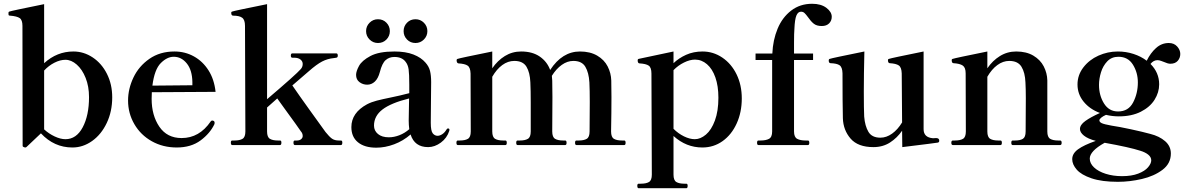

<svg xmlns="http://www.w3.org/2000/svg" viewBox="-20 -769 6297 1018"><path d="M575 -253Q575 -178 546 -117Q517 -56 468.5 -21.5Q420 13 364 13Q267 13 197 -62Q127 5 122 9Q118 13 115 13L109 12Q105 11 102.5 9Q100 7 100 4L99 -632Q99 -663 84.5 -673Q70 -683 34 -686Q28 -686 26.5 -688Q25 -690 25 -695V-701Q25 -707 31 -708Q41 -712 214 -747V-434Q282 -496 369 -496Q424 -496 471.5 -464.5Q519 -433 547 -377.5Q575 -322 575 -253ZM452 -254Q452 -311 434 -356Q416 -401 387 -426.5Q358 -452 327 -452Q299 -452 268.5 -436.5Q238 -421 214 -395V-83Q239 -60 270 -45.5Q301 -31 327 -31Q385 -31 418.5 -94Q452 -157 452 -254Z M1118 -118 1117 -111Q1094 -62 1043.5 -24.5Q993 13 917 13Q844 13 785 -20Q726 -53 692.5 -110.5Q659 -168 659 -236Q659 -298 687.5 -358Q716 -418 772 -457Q828 -496 905 -496Q961 -496 1008 -470Q1055 -444 1085.5 -396Q1116 -348 1123 -282L785 -280Q784 -269 784 -245Q784 -157 825 -97Q866 -37 943 -37Q1037 -37 1097 -125Q1100 -130 1106 -130Q1107 -130 1113 -128Q1118 -125 1118 -118ZM788 -315 1000 -317V-334Q999 -397 970.5 -432.5Q942 -468 901 -468Q866 -468 832.5 -434.5Q799 -401 788 -315Z M1788 -24Q1795 -24 1795 -13Q1795 0 1788 0H1543Q1536 0 1536 -13Q1536 -24 1543 -24H1554Q1568 -24 1576.5 -31Q1585 -38 1585 -48Q1585 -62 1575 -73Q1564 -90 1486 -197Q1462 -229 1450 -247L1396 -199V-72Q1396 -42 1411 -33Q1426 -24 1454 -24H1465Q1472 -24 1472 -13Q1472 0 1465 0H1211Q1204 0 1204 -13Q1204 -24 1211 -24H1223Q1251 -24 1266 -33Q1281 -42 1281 -72L1279 -632Q1279 -664 1264 -675Q1249 -686 1216 -686Q1206 -686 1206 -701Q1206 -707 1212 -708Q1222 -712 1396 -747V-243Q1551 -375 1575 -403Q1585 -414 1585 -430Q1585 -444 1573 -453.5Q1561 -463 1540 -463H1530Q1522 -463 1522 -474Q1522 -486 1530 -486H1763Q1771 -486 1771 -474Q1771 -464 1763 -463L1750 -461Q1717 -458 1688 -443Q1659 -428 1617 -391L1530 -316Q1567 -262 1619.5 -189Q1672 -116 1706 -69Q1726 -44 1740 -34Q1754 -24 1777 -24Z M2363 -81 2362 -75Q2350 -37 2317.5 -13Q2285 11 2250 11Q2178 11 2157 -56Q2118 -22 2070 -4Q2022 14 1975 14Q1913 14 1878 -14.5Q1843 -43 1843 -95Q1843 -171 1926 -216Q1949 -228 1978 -235.5Q2007 -243 2056 -253Q2071 -256 2099.5 -262.5Q2128 -269 2150 -275V-320Q2150 -377 2146.5 -401.5Q2143 -426 2130 -442Q2111 -467 2071 -467Q2044 -467 2025 -450.5Q2006 -434 1994 -387Q1985 -353 1967.5 -336.5Q1950 -320 1927 -320Q1904 -320 1886 -333.5Q1868 -347 1868 -372Q1868 -391 1883.5 -419.5Q1899 -448 1944 -472Q1989 -496 2071 -496Q2131 -496 2172 -480Q2213 -464 2236 -437Q2254 -417 2260 -393Q2266 -369 2266 -334Q2266 -266 2265 -230L2264 -118Q2264 -75 2274.5 -62Q2285 -49 2300 -49Q2312 -49 2325 -57.5Q2338 -66 2348 -83Q2351 -88 2355 -88Q2363 -88 2363 -81ZM2150 -84Q2147 -107 2147 -130L2149 -247Q2053 -223 2008 -188.5Q1963 -154 1963 -103Q1963 -76 1984 -58.5Q2005 -41 2042 -41Q2069 -41 2097.5 -52Q2126 -63 2150 -84ZM1984 -667Q1958 -667 1939.5 -648.5Q1921 -630 1921 -604Q1921 -578 1939.5 -559.5Q1958 -541 1984 -541Q2011 -541 2029 -559.5Q2047 -578 2047 -604Q2047 -630 2029 -648.5Q2011 -667 1984 -667ZM2183 -667Q2156 -667 2138 -648.5Q2120 -630 2120 -604Q2120 -578 2138 -559.5Q2156 -541 2183 -541Q2209 -541 2227.5 -559.5Q2246 -578 2246 -604Q2246 -630 2227.5 -648.5Q2209 -667 2183 -667Z M3290 -24Q3297 -24 3297 -12Q3297 0 3290 0H3036Q3029 0 3029 -12Q3029 -24 3036 -24H3048Q3076 -24 3091 -33Q3106 -42 3106 -72L3107 -228Q3107 -290 3105 -332Q3102 -384 3083.5 -415Q3065 -446 3020 -446Q2988 -446 2958.5 -425Q2929 -404 2906 -367Q2908 -351 2908 -342Q2909 -320 2909 -255L2908 -72Q2908 -42 2923 -33Q2938 -24 2966 -24H2977Q2984 -24 2984 -12Q2984 0 2977 0H2724Q2717 0 2717 -12Q2717 -24 2724 -24H2736Q2764 -24 2779 -33Q2794 -42 2794 -72V-226Q2794 -290 2792 -332Q2790 -384 2771.5 -415Q2753 -446 2707 -446Q2673 -446 2643 -424Q2613 -402 2590 -362V-72Q2590 -42 2605 -33Q2620 -24 2648 -24H2660Q2667 -24 2667 -12Q2667 0 2660 0H2407Q2400 0 2400 -12Q2400 -24 2407 -24H2417Q2446 -24 2461 -33Q2476 -42 2476 -72L2475 -379Q2474 -411 2459.5 -421Q2445 -431 2410 -433Q2405 -434 2403 -439Q2401 -444 2401 -449Q2401 -456 2407 -457Q2417 -461 2590 -496V-407Q2618 -448 2657 -472Q2696 -496 2743 -496Q2803 -496 2842 -469Q2881 -442 2897 -398Q2961 -496 3055 -496Q3109 -496 3146.5 -474Q3184 -452 3202 -416.5Q3220 -381 3221 -342Q3222 -320 3222 -255Q3222 -176 3220 -72Q3220 -42 3235 -33Q3250 -24 3278 -24Z M3913 -247Q3913 -174 3886 -114.5Q3859 -55 3811.5 -21Q3764 13 3704 13Q3618 13 3551 -48V157Q3551 187 3566 196Q3581 205 3609 205H3619Q3626 205 3626 216Q3626 229 3619 229H3366Q3359 229 3359 216Q3359 205 3366 205H3377Q3406 205 3421 196Q3436 187 3436 157L3434 -379Q3434 -411 3419.5 -421Q3405 -431 3370 -433Q3361 -434 3361 -449Q3361 -456 3367 -457L3551 -496V-434Q3579 -461 3618 -478.5Q3657 -496 3705 -496Q3762 -496 3810 -463.5Q3858 -431 3885.5 -374.5Q3913 -318 3913 -247ZM3789 -251Q3789 -313 3773 -358.5Q3757 -404 3728.5 -428.5Q3700 -453 3665 -453Q3638 -453 3606.5 -437.5Q3575 -422 3551 -397V-86Q3576 -61 3606.5 -46Q3637 -31 3664 -31Q3694 -31 3723 -55.5Q3752 -80 3770.5 -130Q3789 -180 3789 -251Z M4390 -680Q4390 -659 4376 -645Q4362 -631 4337 -631Q4310 -631 4294.5 -643.5Q4279 -656 4264 -678Q4253 -693 4245.5 -700Q4238 -707 4227 -707Q4211 -707 4202.5 -686.5Q4194 -666 4192 -616Q4190 -594 4190 -543V-485H4291V-451H4190V-72Q4190 -42 4206.5 -33Q4223 -24 4252 -24H4264Q4271 -24 4271 -12Q4271 0 4264 0H4001Q3994 0 3994 -12Q3994 -24 4001 -24H4012Q4041 -24 4057.5 -33Q4074 -42 4074 -72V-451H3986V-485H4075Q4078 -557 4103 -617Q4128 -677 4175 -713Q4222 -749 4286 -749Q4333 -749 4361.5 -727.5Q4390 -706 4390 -680Z M4960 -23Q4960 -15 4953 -13Q4944 -11 4764 11L4763 -76Q4737 -38 4699 -13.5Q4661 11 4611 11Q4529 11 4490 -34Q4451 -79 4449 -142Q4447 -222 4447 -381Q4446 -413 4431.5 -423Q4417 -433 4383 -434Q4374 -435 4374 -448Q4374 -456 4380 -457Q4390 -461 4563 -496Q4560 -373 4560 -283Q4560 -189 4562 -151Q4566 -101 4584.5 -70Q4603 -39 4648 -39Q4680 -39 4710 -60.5Q4740 -82 4763 -120L4761 -380Q4760 -412 4745.5 -422Q4731 -432 4697 -434Q4688 -435 4688 -450Q4688 -456 4694 -457Q4704 -461 4877 -496V-84Q4877 -40 4927 -36L4943 -37Q4960 -37 4960 -23Z M5601 -24Q5609 -24 5609 -12Q5609 0 5601 0H5349Q5342 0 5342 -12Q5342 -24 5349 -24H5361Q5389 -24 5403.5 -33Q5418 -42 5418 -72L5419 -248Q5419 -296 5417 -332Q5415 -384 5396 -415Q5377 -446 5331 -446Q5298 -446 5268 -424Q5238 -402 5215 -362V-72Q5215 -42 5230 -33Q5245 -24 5273 -24H5285Q5292 -24 5292 -12Q5292 0 5285 0H5032Q5024 0 5024 -12Q5024 -24 5032 -24H5042Q5071 -24 5086 -33Q5101 -42 5101 -72L5100 -380Q5100 -411 5084.5 -421.5Q5069 -432 5035 -434Q5026 -435 5026 -450Q5026 -456 5032 -457Q5042 -461 5215 -496V-407Q5243 -448 5282 -472Q5321 -496 5368 -496Q5422 -496 5459 -474Q5496 -452 5514 -417Q5532 -382 5533 -343V-251V-72Q5533 -42 5548 -33Q5563 -24 5591 -24Z M6080 -430Q6126 -384 6126 -322Q6126 -279 6101.5 -240Q6077 -201 6028.5 -176.5Q5980 -152 5912 -152Q5878 -152 5844 -160Q5828 -153 5818.5 -145Q5809 -137 5809 -131Q5809 -122 5821.5 -116Q5834 -110 5873 -103Q5914 -97 5976.5 -83.5Q6039 -70 6079 -59Q6127 -47 6157.5 -20.5Q6188 6 6188 45Q6188 98 6143.5 131.5Q6099 165 6034.5 180Q5970 195 5907 195Q5822 195 5767.5 176.5Q5713 158 5689 130.5Q5665 103 5665 75Q5665 45 5696 22.5Q5727 0 5790 -22Q5748 -33 5727 -50Q5706 -67 5706 -85Q5706 -107 5734.5 -127.5Q5763 -148 5812 -170Q5758 -190 5725.5 -230Q5693 -270 5693 -321Q5693 -371 5724 -411.5Q5755 -452 5804 -474Q5853 -496 5907 -496Q5950 -496 5990 -483Q6030 -470 6060 -447Q6080 -488 6109.5 -514.5Q6139 -541 6177 -541Q6205 -541 6221.5 -522.5Q6238 -504 6238 -483Q6238 -462 6224.5 -446.5Q6211 -431 6185 -431Q6172 -431 6150 -441Q6147 -442 6136.5 -446Q6126 -450 6117 -450Q6096 -450 6080 -430ZM6013 -332Q6013 -384 5987 -426Q5961 -468 5910 -468Q5874 -468 5851 -444Q5828 -420 5817.5 -385.5Q5807 -351 5807 -319Q5807 -263 5833.5 -220.5Q5860 -178 5908 -178Q5963 -178 5988 -226Q6013 -274 6013 -332ZM6025 30Q5970 12 5837 -12Q5758 32 5758 72Q5758 97 5780.5 118.5Q5803 140 5842.5 152.5Q5882 165 5929 165Q5980 165 6015 151.5Q6050 138 6067 118Q6084 98 6084 81Q6084 64 6068 51Q6052 38 6025 30Z"/></svg>

Font: Shippori Mincho
Style: Bold
Weight: 700
Designer: FONTDASU
Foundry: FONTDASU / Google Inc. / but / Adobe
Version: Version 3.110; ttfautohint (v1.8.3)